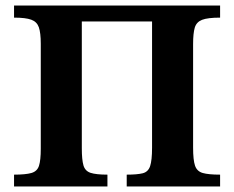

<svg xmlns="http://www.w3.org/2000/svg" viewBox="-20 -677 849 697"><path d="M370 0H31V-43Q73 -43 94 -49Q115 -55 121.5 -75Q128 -95 128 -137V-518Q128 -558 121 -578Q114 -598 93.5 -605.5Q73 -613 31 -613V-657H779V-613Q734 -613 713.5 -605Q693 -597 687 -576.5Q681 -556 681 -517V-141Q681 -96 688 -75.5Q695 -55 716 -49Q737 -43 779 -43V0H440V-43Q478 -43 498 -48Q518 -53 525 -74Q532 -95 532 -141V-599H277V-139Q277 -97 283 -76.5Q289 -56 309 -49.5Q329 -43 370 -43Z"/></svg>

Font: STIX Two Text
Style: Bold
Weight: 700
Designer: Ross Mills, John Hudson & Paul Hanslow, Tiro Typeworks Ltd; with prior portions MicroPress Inc., and Coen Hoffman.
Foundry: Tiro Typeworks Ltd
Version: Version 2.13 b171